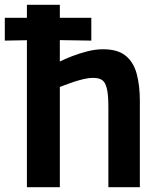

<svg xmlns="http://www.w3.org/2000/svg" viewBox="-23 -779 671 799"><path d="M89 -759H226V-523Q248 -534 278 -545.5Q308 -557 341 -565.5Q374 -574 406 -574Q467 -574 500 -547Q533 -520 546 -471.5Q559 -423 559 -359V0H428V-332Q428 -377 423.5 -401.5Q419 -426 410 -438Q403 -447 391.5 -451Q380 -455 364 -455Q347 -455 325.5 -450Q304 -445 283 -438Q262 -431 246.5 -425Q231 -419 226 -417V0H89ZM-3 -610V-705H357V-610L166 -613Z"/></svg>

Font: Ruda ExtraBold
Style: Regular
Weight: 800
Designer: Mariela Monsalve and Angelina Sanchez
Foundry: Mariela Monsalve and Angelina Sanchez
Version: Version 2.000